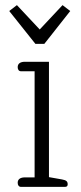

<svg xmlns="http://www.w3.org/2000/svg" viewBox="-20 -729 315 749"><path d="M118 -558H153L254 -686L224 -709L135 -614L46 -709L16 -686ZM62 0H234C242 0 244 -5 244 -10C244 -21 239 -26 222 -29L171 -38V-488H77C61 -488 49 -482 49 -467C49 -457 54 -451 62 -451H115V-37H77C61 -37 49 -31 49 -16C49 -6 54 0 62 0Z"/></svg>

Font: Maitree Light
Style: Regular
Weight: 300
Designer: CadsonDemak Team
Foundry: CadsonDemak
Version: Version 1.000;PS 001.000;hotconv 1.0.88;makeotf.lib2.5.64775